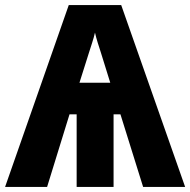

<svg xmlns="http://www.w3.org/2000/svg" viewBox="-23 -734 747 754"><path d="M453 -714 704 0H539L450 -285H423V0H278V-285H250L162 0H-3L247 -714ZM350 -606Q346 -588 338.5 -565Q331 -542 326 -526L289 -409H410L373 -528Q368 -543 361 -565.5Q354 -588 350 -606Z"/></svg>

Font: Noto Sans Condensed ExtraBold
Style: Regular
Weight: 800
Width: 3
Designer: Monotype Design Team
Foundry: Monotype Imaging Inc.
Version: Version 2.013; ttfautohint (v1.8.4.7-5d5b)